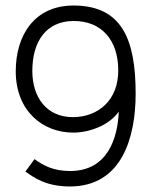

<svg xmlns="http://www.w3.org/2000/svg" viewBox="-20 -666 561 695"><path d="M408 -415C410 -302 334 -243 246 -242C147 -241 97 -316 97 -409C97 -516 147 -589 245 -590C349 -591 407 -519 408 -415ZM410 -262C406 -168 371 -47 234 -47C171 -47 136 -68 105 -90L72 -45C104 -22 148 9 233 9C421 9 471 -168 471 -327C471 -524 421 -646 246 -646C106 -646 37 -540 37 -408C37 -264 135 -186 245 -186C302 -186 374 -211 410 -262Z"/></svg>

Font: Linear
Style: Regular
Weight: 400
Designer: Braydon G. Fuller
Foundry: Braydon G. Fuller
Version: Version 1.000;PS 001.000;hotconv 1.0.38